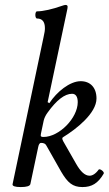

<svg xmlns="http://www.w3.org/2000/svg" viewBox="-20 -745 441 778"><path d="M64 13C88 13 101 9 103 1L135 -150C137 -160 141 -166 146 -166C157 -166 164 -163 168 -155L228 -49C254 -5 274 13 314 13C352 13 377 -2 400 -41C405 -48 385 -63 380 -58C367 -40 354 -33 343 -33C324 -33 306 -50 288 -82L236 -173C231 -183 231 -187 237 -190C289 -222 371 -286 371 -346C371 -390 346 -416 307 -416C263 -416 210 -373 180 -327L173 -331L252 -704C253 -709 254 -713 254 -718C254 -722 251 -725 246 -725C243 -725 238 -724 230 -721C193 -708 155 -699 130 -699C121 -699 121 -670 130 -670C151 -670 162 -657 162 -631C162 -623 161 -613 156 -592L31 1C29 9 41 13 64 13ZM156 -190C148 -190 145 -192 145 -196C145 -199 146 -202 146 -204L157 -256C159 -265 164 -277 173 -289C209 -339 242 -365 272 -365C287 -365 295 -353 295 -331C295 -267 220 -190 156 -190Z"/></svg>

Font: Junicode Two Beta SemiCondensed Medium
Style: Italic
Weight: 500
Width: 4
Italic angle: -10°
Version: Version 1.063